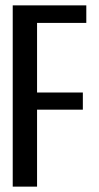

<svg xmlns="http://www.w3.org/2000/svg" viewBox="-20 -695 367 715"><path d="M27.4 0H118V-286.6H288.5V-350.5H118V-609.7H301.4V-675H27.4Z"/></svg>

Font: Anybody Thin Condensed
Style: Regular
Weight: 100
Width: 3
Version: Version 1.113;gftools[0.9.25]